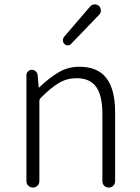

<svg xmlns="http://www.w3.org/2000/svg" viewBox="-20 -849 633 869"><path d="M99.6 -29.3V-508.8Q99.6 -518.6 106.9 -525.9Q114.3 -533.2 124 -533.2Q133.8 -533.2 141.6 -526.4Q149.4 -519.5 150.4 -508.8L155.3 -453.1Q155.3 -452.1 156.2 -452.1Q157.2 -452.1 157.2 -453.1Q204.1 -498 246.6 -522.5Q289.1 -546.9 338.9 -546.9Q421.9 -546.9 461.4 -495.6Q501 -444.3 501 -340.8V-29.3Q501 -16.6 492.7 -8.3Q484.4 0 472.2 0Q460 0 451.7 -8.3Q443.4 -16.6 443.4 -29.3V-333Q443.4 -417 415 -456.1Q386.7 -495.1 326.2 -495.1Q283.2 -495.1 246.6 -473.6Q210 -452.1 163.1 -404.3Q158.2 -399.4 158.2 -391.6V-29.3Q158.2 -16.6 149.4 -8.3Q140.6 0 128.9 0Q117.2 0 108.4 -8.3Q99.6 -16.6 99.6 -29.3ZM301.8 -650.4Q295.9 -643.6 286.1 -643.6Q277.3 -643.6 271.5 -650.4Q264.6 -657.2 264.6 -667Q264.6 -674.8 269.5 -681.6L387.7 -819.3Q395.5 -828.1 407.2 -829.1Q408.2 -829.1 409.2 -829.1Q419.9 -829.1 427.7 -822.3Q436.5 -813.5 436.5 -800.8Q436.5 -790 428.7 -782.2Z"/></svg>

Font: irohamaru Light
Style: Regular
Weight: 200
Designer: [Source Han Sans]
Ryoko NISHIZUKA  (kana & ideographs); Paul D. Hunt (Latin, Greek & Cyrillic); Wenlong ZHANG  (bopomofo
Version: Version 1.01